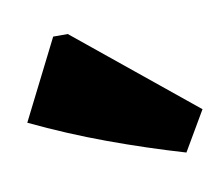

<svg xmlns="http://www.w3.org/2000/svg" viewBox="-55 -829 392 337"><g transform="rotate(-10 141.0 -660.5)"><path d="M253 -540Q185 -560 118.5 -584.5Q52 -609 -13 -640L58 -781H84L294 -610Z"/></g></svg>

Font: Piazzolla SC Black
Style: Regular
Weight: 900
Designer: Juan Pablo del Peral
Foundry: Huerta Tipografica
Version: Version 1.330